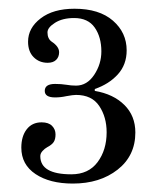

<svg xmlns="http://www.w3.org/2000/svg" viewBox="-20 -739 362 444"><path d="M29.3 -397.5Q29.3 -423.8 41.7 -439.9Q54.2 -456.1 76.2 -456.1Q92.3 -456.1 100.3 -448Q108.4 -439.9 108.4 -428.2Q108.4 -417 104.2 -410.6Q100.1 -404.3 88.9 -398.4Q83.5 -395.5 78.4 -389.9Q73.2 -384.3 73.2 -377.9Q73.2 -335.9 145 -335.9Q184.6 -335.9 205.6 -364Q226.6 -392.1 226.6 -433.1Q226.6 -468.3 209.5 -493.9Q192.4 -519.5 155.8 -519.5Q148.9 -519.5 133.3 -516.6Q120.1 -513.7 107.4 -513.7Q83.5 -513.7 83.5 -528.8Q83.5 -544.9 107.4 -544.9Q121.6 -544.9 133.3 -543Q144.5 -541 155.8 -541Q181.2 -541 197.8 -565.9Q214.4 -590.8 214.4 -620.1Q214.4 -653.3 199 -675.3Q183.6 -697.3 151.4 -697.3Q124.5 -697.3 107.2 -686.3Q89.8 -675.3 89.8 -664.1Q89.8 -649.4 99.6 -642.6Q116.7 -631.3 116.7 -618.2Q116.7 -607.4 109.9 -600.6Q103 -593.8 90.3 -593.8Q70.8 -593.8 57.9 -606.7Q44.9 -619.6 44.9 -642.6Q44.9 -674.3 74 -696.5Q103 -718.8 152.3 -718.8Q209.5 -718.8 241.2 -691.2Q272.9 -663.6 272.9 -622.6Q272.9 -589.4 252.4 -566.9Q231.9 -544.4 199.2 -533.2V-528.8Q242.2 -521.5 267.6 -496.3Q293 -471.2 293 -432.6Q293 -378.9 252 -346.7Q210.9 -314.5 148.4 -314.5Q95.2 -314.5 62.3 -336.4Q29.3 -358.4 29.3 -397.5Z"/></svg>

Font: Theano Modern
Style: Regular
Weight: 400
Designer: Alexey Kryukov
Version: Version 2.00